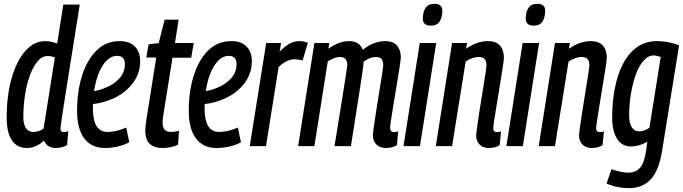

<svg xmlns="http://www.w3.org/2000/svg" viewBox="-20 -764 3572 1004"><path d="M272 10Q227 10 210 -29Q194 -13 170 -1.5Q146 10 120 10Q70 10 42.5 -29.5Q15 -69 15 -150Q15 -265 41 -355.5Q67 -446 112.5 -497.5Q158 -549 216 -549Q234 -549 249 -545.5Q264 -542 279 -536L311 -740H397Q377 -615 359 -500.5Q341 -386 326.5 -296Q312 -206 304 -152Q296 -98 296 -93Q296 -73 314 -73Q324 -73 337 -78L331 -6Q319 2 302.5 6Q286 10 272 10ZM153 -74Q184 -74 208 -92L267 -464Q258 -467 249 -469Q240 -471 229 -471Q200 -471 177 -444Q154 -417 137 -371.5Q120 -326 111 -268.5Q102 -211 102 -150Q102 -115 115.5 -94.5Q129 -74 153 -74Z M656 -20Q628 -5 594.5 2.5Q561 10 530 10Q458 10 420.5 -40.5Q383 -91 383 -184Q383 -286 409 -368.5Q435 -451 484.5 -500Q534 -549 606 -549Q659 -549 686 -520Q713 -491 713 -445Q713 -374 667 -319.5Q621 -265 547 -239Q506 -224 466 -220Q466 -209 466 -197Q466 -133 485.5 -103.5Q505 -74 542 -74Q564 -74 588 -79.5Q612 -85 640 -97ZM592 -472Q550 -472 517.5 -422Q485 -372 472 -288Q501 -292 529 -304Q577 -323 605 -355Q633 -387 633 -428Q633 -472 592 -472Z M916 -80 911 -7Q873 10 829 10Q789 10 764.5 -10.5Q740 -31 740 -80Q740 -109 747 -148L797 -463H745L757 -532L810 -539L841 -661H914L895 -539H993L980 -462H882L833 -156Q832 -147 831 -138.5Q830 -130 830 -123Q830 -99 840.5 -86.5Q851 -74 876 -74Q885 -74 895 -75.5Q905 -77 916 -80Z M1240 -20Q1212 -5 1178.5 2.5Q1145 10 1114 10Q1042 10 1004.5 -40.5Q967 -91 967 -184Q967 -286 993 -368.5Q1019 -451 1068.5 -500Q1118 -549 1190 -549Q1243 -549 1270 -520Q1297 -491 1297 -445Q1297 -374 1251 -319.5Q1205 -265 1131 -239Q1090 -224 1050 -220Q1050 -209 1050 -197Q1050 -133 1069.5 -103.5Q1089 -74 1126 -74Q1148 -74 1172 -79.5Q1196 -85 1224 -97ZM1176 -472Q1134 -472 1101.5 -422Q1069 -372 1056 -288Q1085 -292 1113 -304Q1161 -323 1189 -355Q1217 -387 1217 -428Q1217 -472 1176 -472Z M1450 -539 1442 -494Q1495 -549 1543 -549Q1556 -549 1567.5 -547Q1579 -545 1590 -540L1562 -447Q1552 -451 1540.5 -452.5Q1529 -454 1520 -454Q1501 -454 1481 -445Q1461 -436 1437 -414L1371 0H1286L1372 -539Z M1998 10Q1968 10 1949 -7.5Q1930 -25 1930 -56Q1930 -66 1934 -95Q1938 -124 1944 -163.5Q1950 -203 1957 -245.5Q1964 -288 1970 -326Q1976 -364 1980 -390.5Q1984 -417 1984 -424Q1984 -442 1976 -454Q1968 -466 1946 -466Q1929 -466 1912 -459Q1895 -452 1881 -441Q1881 -437 1880.5 -431.5Q1880 -426 1880 -421Q1877 -401 1871 -358.5Q1865 -316 1856.5 -263.5Q1848 -211 1840 -158.5Q1832 -106 1825 -63.5Q1818 -21 1815 0H1729Q1733 -22 1739 -60Q1745 -98 1752.5 -144Q1760 -190 1767.5 -237Q1775 -284 1781.5 -325Q1788 -366 1792 -393Q1796 -420 1796 -425Q1796 -443 1787 -454.5Q1778 -466 1757 -466Q1742 -466 1725.5 -459.5Q1709 -453 1694 -443L1624 0H1539L1624 -539H1702L1697 -509Q1753 -549 1805 -549Q1860 -549 1877 -504Q1909 -529 1938.5 -539Q1968 -549 1993 -549Q2037 -549 2056.5 -525Q2076 -501 2076 -464Q2076 -457 2072 -429.5Q2068 -402 2061.5 -362.5Q2055 -323 2048 -280Q2041 -237 2034.5 -198Q2028 -159 2024 -131.5Q2020 -104 2020 -96Q2020 -73 2042 -73Q2046 -73 2050.5 -74Q2055 -75 2062 -77L2056 -5Q2043 3 2027.5 6.5Q2012 10 1998 10Z M2252 -744Q2294 -744 2293 -706Q2292 -672 2278.5 -651Q2265 -630 2232 -630Q2190 -630 2191 -669Q2192 -702 2205.5 -723Q2219 -744 2252 -744ZM2090 0 2175 -539H2261L2176 0Z M2344 -539H2422L2417 -509Q2474 -549 2532 -549Q2574 -549 2594.5 -525.5Q2615 -502 2615 -462Q2615 -454 2611 -426Q2607 -398 2600.5 -358.5Q2594 -319 2587 -275.5Q2580 -232 2573.5 -193Q2567 -154 2563 -127Q2559 -100 2559 -94Q2559 -73 2580 -73Q2584 -73 2588.5 -74Q2593 -75 2600 -77L2593 -5Q2581 3 2566 6.5Q2551 10 2537 10Q2506 10 2488 -8Q2470 -26 2470 -53Q2470 -64 2474 -93.5Q2478 -123 2484 -162.5Q2490 -202 2497 -244.5Q2504 -287 2510 -325Q2516 -363 2520 -390Q2524 -417 2524 -424Q2524 -442 2515 -454Q2506 -466 2483 -466Q2467 -466 2449 -459.5Q2431 -453 2415 -442L2344 0H2259Z M2790 -744Q2832 -744 2831 -706Q2830 -672 2816.5 -651Q2803 -630 2770 -630Q2728 -630 2729 -669Q2730 -702 2743.5 -723Q2757 -744 2790 -744ZM2628 0 2713 -539H2799L2714 0Z M2882 -539H2960L2955 -509Q3012 -549 3070 -549Q3112 -549 3132.5 -525.5Q3153 -502 3153 -462Q3153 -454 3149 -426Q3145 -398 3138.5 -358.5Q3132 -319 3125 -275.5Q3118 -232 3111.5 -193Q3105 -154 3101 -127Q3097 -100 3097 -94Q3097 -73 3118 -73Q3122 -73 3126.5 -74Q3131 -75 3138 -77L3131 -5Q3119 3 3104 6.5Q3089 10 3075 10Q3044 10 3026 -8Q3008 -26 3008 -53Q3008 -64 3012 -93.5Q3016 -123 3022 -162.5Q3028 -202 3035 -244.5Q3042 -287 3048 -325Q3054 -363 3058 -390Q3062 -417 3062 -424Q3062 -442 3053 -454Q3044 -466 3021 -466Q3005 -466 2987 -459.5Q2969 -453 2953 -442L2882 0H2797Z M3152 196 3177 121Q3197 128 3222 133.5Q3247 139 3266 139Q3303 139 3326 114Q3349 89 3358 27L3365 -23Q3345 -11 3322 -4.5Q3299 2 3281 2Q3231 2 3206 -39.5Q3181 -81 3181 -148Q3181 -230 3195 -302Q3209 -374 3237.5 -429.5Q3266 -485 3310.5 -517Q3355 -549 3415 -549Q3446 -549 3478 -542.5Q3510 -536 3531 -527L3442 26Q3426 127 3383 173.5Q3340 220 3267 220Q3240 220 3210 214Q3180 208 3152 196ZM3435 -466Q3426 -469 3417 -471.5Q3408 -474 3398 -474Q3369 -474 3345 -446.5Q3321 -419 3304.5 -373.5Q3288 -328 3279 -272Q3270 -216 3270 -159Q3270 -119 3284 -98Q3298 -77 3322 -77Q3335 -77 3350.5 -82.5Q3366 -88 3376 -96Z"/></svg>

Font: Georama Condensed Medium
Style: Italic
Weight: 500
Width: 3
Italic angle: -9°
Designer: Jean-Baptiste Levee
Foundry: Production Type
Version: Version 1.000